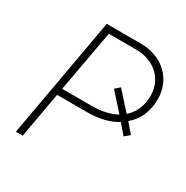

<svg xmlns="http://www.w3.org/2000/svg" viewBox="-161 -834 936 968"><g transform="rotate(30 307.0 -350.0)"><path d="M543 -251 572 -275 525 -330C572 -369 599 -427 599 -500C599 -614 513 -700 383 -700H186L61 0H101L148 -265H326C391 -265 449 -279 495 -307ZM155 -304 220 -662H379C487 -662 559 -591 559 -496C559 -437 537 -390 500 -357L408 -459L381 -435L470 -336C432 -315 384 -304 330 -304Z"/></g></svg>

Font: Fixel Display ExtraLight
Style: Italic
Weight: 200
Italic angle: -10°
Designer: AlfaBravo + MacPaw
Foundry: Kyrylo Tkachov, Marchela Mozhyna, Serhii Makarenko, Maria Weinstein, Zakhar Kryvoshyya
Version: Version 1.210;Glyphs 3.2 (3217)